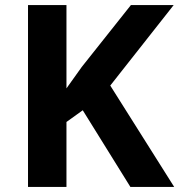

<svg xmlns="http://www.w3.org/2000/svg" viewBox="-20 -800 704 754"><path d="M664 -66 413 -464 662 -780H494L301 -537C281 -509 261 -481 241 -453V-780H90V-66H241V-321L305 -367L492 -66Z"/></svg>

Font: Noto Sans Malayalam UI
Style: Bold
Weight: 700
Designer: Jelle Bosma - Monotype Design Team
Foundry: Monotype Imaging Inc.
Version: Version 2.104